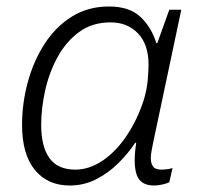

<svg xmlns="http://www.w3.org/2000/svg" viewBox="-20 -562 618 592"><path d="M195 10Q127 10 87.5 -38Q48 -86 48 -177Q48 -243 65.5 -308Q83 -373 117 -426Q151 -479 201 -510.5Q251 -542 316 -542Q379 -542 413 -510Q447 -478 462 -429H465L502 -532H539L453 -126Q450 -111 447.5 -98Q445 -85 445 -74Q445 -58 452 -48.5Q459 -39 478 -39Q485 -39 494 -40Q503 -41 512 -44L502 0Q494 4 480 7Q466 10 455 10Q413 10 401.5 -23Q390 -56 400 -122H397Q376 -90 345.5 -59.5Q315 -29 277 -9.5Q239 10 195 10ZM212 -39Q256 -39 297.5 -67.5Q339 -96 371.5 -145Q404 -194 423 -253Q433 -286 435.5 -315Q438 -344 438 -363Q438 -425 405.5 -459Q373 -493 321 -493Q264 -493 223.5 -463Q183 -433 157 -385Q131 -337 119 -282Q107 -227 107 -177Q107 -110 132.5 -74.5Q158 -39 212 -39Z"/></svg>

Font: Noto Sans Light
Style: Italic
Weight: 300
Italic angle: -12°
Designer: Monotype Design Team
Foundry: Monotype Imaging Inc.
Version: Version 2.013; ttfautohint (v1.8.4.7-5d5b)